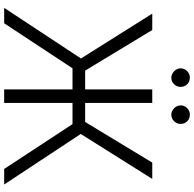

<svg xmlns="http://www.w3.org/2000/svg" viewBox="-25 -928 952 943"><g transform="rotate(90 451.5 -456.0)"><path d="M46.5 -727.3H126.8L326.3 -397.7H418.7V-727.3H485.1V-397.7H578.5L778.1 -727.3H858.3L637.4 -376.1L885.7 0H809.3L589.1 -335.6H485.1V0H418.7V-335.6H315L93.8 0H18.1L266.7 -377.1ZM360.8 -911.9Q380.3 -911.9 393.3 -899Q406.2 -886 406.2 -866.5Q406.2 -854.4 400.2 -843.9Q394.2 -833.5 383.9 -827.2Q373.6 -821 360.8 -821Q349.1 -821 338.6 -827.4Q328.1 -833.8 321.7 -844.3Q315.3 -854.8 315.3 -866.5Q315.3 -879.3 321.6 -889.6Q327.8 -899.9 338.2 -905.9Q348.7 -911.9 360.8 -911.9ZM542.6 -911.9Q562.1 -911.9 575.1 -899Q588.1 -886 588.1 -866.5Q588.1 -854.4 582 -843.9Q576 -833.5 565.7 -827.2Q555.4 -821 542.6 -821Q530.9 -821 520.4 -827.4Q509.9 -833.8 503.6 -844.3Q497.2 -854.8 497.2 -866.5Q497.2 -879.3 503.4 -889.6Q509.6 -899.9 520.1 -905.9Q530.5 -911.9 542.6 -911.9Z"/></g></svg>

Font: DeltaSans Light
Style: Regular
Weight: 300
Designer: Rasmus Andersson
Foundry: rsms
Version: Version 3.012